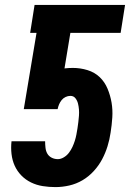

<svg xmlns="http://www.w3.org/2000/svg" viewBox="-20 -755 540 783"><path d="M206 8Q180 8 154.5 4Q129 0 106.5 -11Q84 -22 67 -39.5Q50 -57 40 -79Q30 -101 27 -127Q24 -153 27 -179H164Q164 -166 165.5 -152.5Q167 -139 173 -128.5Q179 -118 190.5 -112Q202 -106 216 -106Q228 -106 240.5 -113.5Q253 -121 261.5 -132.5Q270 -144 275.5 -156Q281 -168 285 -180.5Q289 -193 291.5 -206Q294 -219 296 -232Q298 -245 299.5 -257.5Q301 -270 302 -283Q303 -296 302 -308.5Q301 -321 298 -333Q295 -345 287.5 -354.5Q280 -364 267 -364Q257 -364 247.5 -359.5Q238 -355 231.5 -347Q225 -339 221 -329.5Q217 -320 215 -310H77L129 -621H103L121 -735H490L472 -621H267L243 -476Q251 -477 259.5 -477.5Q268 -478 277 -478Q308 -478 337 -469Q366 -460 386.5 -440.5Q407 -421 418.5 -393.5Q430 -366 435 -336.5Q440 -307 438 -276Q436 -245 431 -214Q427 -186 418.5 -158.5Q410 -131 396.5 -105.5Q383 -80 362.5 -57.5Q342 -35 316.5 -20Q291 -5 262.5 1.5Q234 8 206 8Z"/></svg>

Font: Iosevka Term Curly Hv Obl
Style: Regular
Weight: 900
Italic angle: -9°
Designer: Belleve Invis
Foundry: Belleve Invis
Version: Version 32.3.0